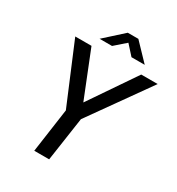

<svg xmlns="http://www.w3.org/2000/svg" viewBox="-209 -1032 1071 1162"><g transform="rotate(30 326.5 -451.0)"><path d="M208 0 251.5 -307 77 -723H190.5L319 -401.5L538 -723H653L357 -306.5L312 0ZM211.5 -784.5 341 -901.5H415L527 -784.5H434.5L374.5 -851L298.5 -784.5Z"/></g></svg>

Font: Public Sans Thin Medium
Style: Italic
Weight: 500
Italic angle: -8°
Version: Version 2.001